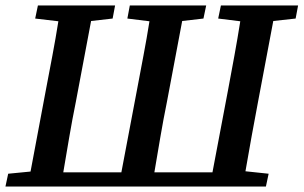

<svg xmlns="http://www.w3.org/2000/svg" viewBox="-33 -684 1113 704"><path d="M767 -616 777 -664H1060L1051 -616L969 -607L913 -310Q901 -247 889.5 -183.5Q878 -120 867 -56L952 -47L942 0H-13L-3 -47L79 -55L135 -353Q147 -416 159 -479.5Q171 -543 181 -606L96 -616L106 -664H389L380 -616L301 -607L245 -310Q232 -246 221 -181.5Q210 -117 199 -52H412L469 -353Q481 -417 493 -480Q505 -543 515 -606L434 -616L443 -664H723L713 -616L635 -607L579 -310Q566 -246 555 -181.5Q544 -117 533 -52H746L803 -353Q815 -417 826.5 -480Q838 -543 848 -606Z"/></svg>

Font: Source Serif 4 Semibold
Style: Italic
Weight: 600
Italic angle: -12°
Designer: Frank Grießhammer
Foundry: Adobe
Version: Version 4.005;hotconv 1.1.0;makeotfexe 2.6.0